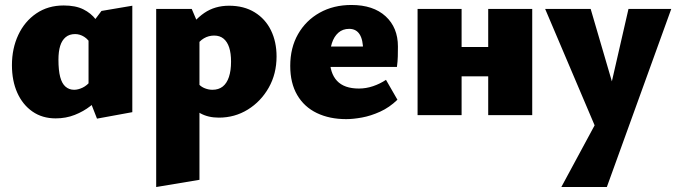

<svg xmlns="http://www.w3.org/2000/svg" viewBox="-20 -463 2724 772"><path d="M204 13Q150 13 110.5 -14.5Q71 -42 49.5 -90Q28 -138 28 -201Q28 -268 53.5 -322.5Q79 -377 126 -409Q173 -441 236 -441Q284 -441 315 -425.5Q346 -410 365 -385Q384 -360 395 -331L348 -281Q336 -304 318.5 -315Q301 -326 282 -326Q259 -326 244 -313.5Q229 -301 222 -278.5Q215 -256 215 -223Q215 -180 222 -153.5Q229 -127 243.5 -114.5Q258 -102 278 -102Q294 -102 312 -110.5Q330 -119 346 -139L391 -81Q372 -59 344 -37Q316 -15 280.5 -1Q245 13 204 13ZM370 14 336 -73V-350L388 -419L512 -440V-12Z M860 10Q817 10 785.5 -7.5Q754 -25 736 -53L772 -134Q783 -117 800 -109.5Q817 -102 834 -102Q859 -102 875.5 -115Q892 -128 900.5 -153.5Q909 -179 909 -215Q909 -249 901.5 -272Q894 -295 879 -307.5Q864 -320 841 -320Q819 -320 800 -309Q781 -298 765 -273L718 -320Q759 -382 801.5 -411Q844 -440 901 -440Q961 -440 1004 -413.5Q1047 -387 1069.5 -341Q1092 -295 1092 -236Q1092 -166 1060.5 -110.5Q1029 -55 976.5 -22.5Q924 10 860 10ZM608 289V-427H751L782 -354V260Z M1372 16Q1305 16 1254 -8.5Q1203 -33 1175 -81Q1147 -129 1147 -198Q1147 -271 1178.5 -326Q1210 -381 1265.5 -412Q1321 -443 1393 -443Q1481 -443 1530.5 -397.5Q1580 -352 1580 -276Q1580 -256 1579.5 -236Q1579 -216 1576 -194H1440V-260Q1440 -303 1426 -325Q1412 -347 1384 -347Q1358 -347 1340.5 -331.5Q1323 -316 1314.5 -289.5Q1306 -263 1306 -229Q1306 -169 1335 -138Q1364 -107 1423 -107Q1452 -107 1480 -116.5Q1508 -126 1532 -142L1578 -62Q1546 -31 1508.5 -14Q1471 3 1435.5 9.5Q1400 16 1372 16ZM1227 -194 1247 -276H1571V-194Z M1943 0V-427H2120V0ZM1659 0V-427H1836V0ZM1747 -156V-274H2027V-156Z M2393 93 2172 -427H2355L2456 -82ZM2507 -427H2679L2420 289H2237L2421 -52Z"/></svg>

Font: Ysabeau Infant Black
Style: Regular
Weight: 900
Designer: Christian Thalmann (Catharsis Fonts)
Version: Version 2.001;gftools[0.9.30]; featfreeze: ss01,ss02,lnum